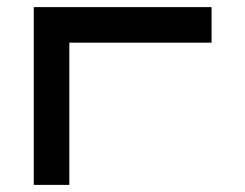

<svg xmlns="http://www.w3.org/2000/svg" viewBox="-20 -520 690 540"><path d="M75 0V-500H575V-400H175V0Z"/></svg>

Font: Monoikos Medium
Style: Regular
Weight: 500
Designer: Brian Krent
Version: Version 0.088